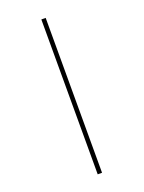

<svg xmlns="http://www.w3.org/2000/svg" viewBox="-181 -843 872 1165"><g transform="rotate(-20 254.5 -260.0)"><path d="M240 240H268V-760H240Z"/></g></svg>

Font: Noto Serif SemiCondensed Thin
Style: Regular
Weight: 100
Width: 4
Designer: Monotype Design Team
Foundry: Monotype Imaging Inc.
Version: Version 2.015